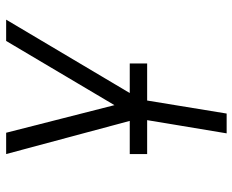

<svg xmlns="http://www.w3.org/2000/svg" viewBox="-88 -472 775 640"><g transform="rotate(-90 300.0 -152.5)"><path d="M175 215 224 -80 106 -520H177L269 -159L483 -520H554L288 -72L241 215ZM106 -50V-108H408V-50Z"/></g></svg>

Font: Iosevka SS04 Light Extended
Style: Italic
Weight: 300
Width: 7
Italic angle: -9°
Monospace: yes
Designer: Belleve Invis
Foundry: Belleve Invis
Version: Version 19.0.0; ttfautohint (v1.8.4)